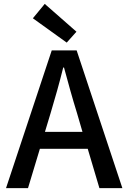

<svg xmlns="http://www.w3.org/2000/svg" viewBox="-20 -967 662 987"><path d="M323 -748 373 -804 210 -947 149 -873ZM431 -202 491 0H609L374 -708H246L11 0H124L185 -202ZM404 -289H211L240 -385C263 -462 285 -539 305 -620H309C331 -539 352 -462 376 -385Z"/></svg>

Font: Spoqa Han Sans Neo Medium
Style: Regular
Weight: 500
Designer: [Spoqa Han Sans Neo] Dong-huui Kim ___ Younghwa Kang ___ Yujin Lee ___ [Noto Sans] Ryoko NISHIZUKA ____ (kana & ideograp
Foundry: Spoqa (http://www.spoqa-han-sans.com)
Version: Version 1.100;hotconv 1.0.109;makeotfexe 2.5.65596